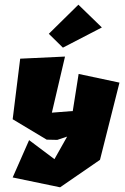

<svg xmlns="http://www.w3.org/2000/svg" viewBox="-20 -642 533 818"><path d="M188 -498 314 -622 414 -525 248 -439ZM66 -392 34 -134 179 -47 224 -46 266 -60 212 36 104 -45 34 114 236 156 406 39 489 -290 315 -327 290 -169 201 -162 257 -401Z"/></svg>

Font: Super Mario
Style: Regular
Weight: 400
Version: Version 1.0